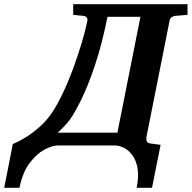

<svg xmlns="http://www.w3.org/2000/svg" viewBox="-108 -691 915 916"><path d="M-87.9 205.1 -46.9 -3.9Q-46.9 -3.9 -28.6 -12.2Q-10.3 -20.5 18.1 -38.1Q46.4 -55.7 77.9 -82.8Q109.4 -109.9 136.2 -147.9Q164.1 -188 191.2 -245.4Q218.3 -302.7 241.7 -366.2Q265.1 -429.7 282.7 -489.3Q300.3 -548.8 309.1 -592.8Q310.5 -602.5 304.9 -608.4Q299.3 -614.3 291 -615.2L241.2 -620.1V-670.9H786.6V-620.1L727.1 -615.2Q717.8 -614.3 710.2 -608.4Q702.6 -602.5 701.2 -592.8L590.8 -38.1Q588.9 -25.9 592 -17.6Q595.2 -9.3 607.9 -6.8L658.2 0L617.2 205.1H543.9Q555.2 149.4 548.1 110.8Q541 72.3 522.9 48.6Q504.9 24.9 482.4 13.9Q460 2.9 439.9 2.9H168Q141.6 2.9 104.2 22.7Q66.9 42.5 33.4 86.7Q0 130.9 -15.1 205.1ZM167 -58.1H452.1L562 -610.8H404.8Q378.9 -481.4 346.2 -383.3Q313.5 -285.2 281.5 -219.5Q249.5 -153.8 226.1 -121.1Q212.4 -102.5 194.6 -84.5Q176.8 -66.4 167 -58.1Z"/></svg>

Font: Charis
Style: Bold Italic
Weight: 700
Italic angle: -11°
Designer: Walt Agee, Miriam Martin, Annie Olsen, Victor Gaultney, Lorna Priest, Alan Ward, Bob Hallissy, Martin Hosken, Sharon Cor
Foundry: SIL Global
Version: Version 7.000